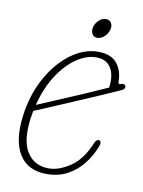

<svg xmlns="http://www.w3.org/2000/svg" viewBox="-69 -595 486 653"><g transform="rotate(10 174.5 -269.0)"><path d="M295.5 -113Q283.5 -82.5 262 -54.8Q240.5 -27 209.2 -9.8Q178 7.5 136.5 7.5Q71 7.5 41.8 -40Q12.5 -87.5 23.5 -172.5Q33 -247.5 65.5 -306.2Q98 -365 143.8 -398.8Q189.5 -432.5 238 -432.5Q282 -432.5 302.8 -407.5Q323.5 -382.5 323.5 -343.5Q323.5 -334.5 331.5 -337.5Q344.5 -342.5 348.5 -334Q353 -324.5 337 -317Q306 -303 265 -285.2Q224 -267.5 182.2 -249.8Q140.5 -232 106.5 -217.5Q72.5 -203 55 -196Q52.5 -182.5 50.5 -169Q40 -90.5 65.5 -51.5Q91 -12.5 140.5 -12.5Q174.5 -12.5 213.8 -38.2Q253 -64 278 -124.5Q283.5 -137 291 -137Q296 -137 298.5 -131.8Q301 -126.5 295.5 -113ZM234.5 -412.5Q200.5 -412.5 166 -388.5Q131.5 -364.5 103.2 -320.8Q75 -277 60 -217.5Q84 -228 125.2 -245.2Q166.5 -262.5 212.2 -282.2Q258 -302 295.5 -319Q297 -328 297 -341.5Q297 -374 281.2 -393.2Q265.5 -412.5 234.5 -412.5ZM226 -478.5Q213 -478.5 207.8 -489Q202.5 -499.5 206 -513Q210 -526.5 220.8 -536.5Q231.5 -546.5 244.5 -546.5Q257.5 -546.5 263.2 -536.5Q269 -526.5 265 -513Q261.5 -499.5 250.2 -489Q239 -478.5 226 -478.5Z"/></g></svg>

Font: Fraunces144ptSuperSoftThinItalic
Style: Italic
Weight: 100
Italic angle: -16°
Version: Version 1.000;[0bf87f6ff]